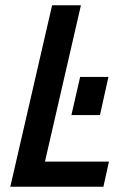

<svg xmlns="http://www.w3.org/2000/svg" viewBox="-20 -706 467 726"><path d="M371 0H19L177 -686H286L150 -95H392ZM358 -271H250L283 -415H390Z"/></svg>

Font: Storia Sans SemiBold
Style: Italic
Weight: 600
Italic angle: -13°
Designer: Campivisivi
Foundry: Accademia di Belle Arti di Urbino and students of MA course of Visual design
Version: Version 60.001;May 25, 2020;FontCreator 12.0.0.2522 64-bit